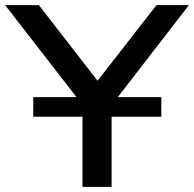

<svg xmlns="http://www.w3.org/2000/svg" viewBox="-34 -725 753 745"><path d="M286 0V-362L308 -290L-14 -705H117L352 -402H337L573 -705H699L378 -290L399 -362V0ZM95 -272V-348H592V-272Z"/></svg>

Font: Nunito Sans 10pt SemiExpanded SemiBold
Style: Regular
Weight: 600
Width: 6
Designer: Vernon Adams
Foundry: Vernon Adams
Version: Version 3.101;gftools[0.9.27]